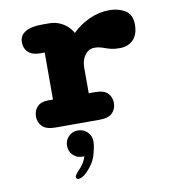

<svg xmlns="http://www.w3.org/2000/svg" viewBox="-83 -559 784 881"><g transform="rotate(-10 309.5 -119.0)"><path d="M326 -128.5H355.5Q397 -128.5 414.5 -110.2Q432 -92 432 -64.5Q432 -37 414 -18.5Q396 0 355.5 0H150Q106.5 0 87.8 -18.5Q69 -37 69 -64.5Q69 -92 86 -110.2Q103 -128.5 137 -128.5H159.5V-347.5H138Q102.5 -347.5 83.5 -365Q64.5 -382.5 64.5 -412Q64.5 -443 91.2 -459.5Q118 -476 169 -476H202.5Q235.5 -476 263.2 -460.5Q291 -445 307.5 -418.5L311.5 -412Q345.5 -446 391.2 -466.8Q437 -487.5 485 -487.5Q526.5 -487.5 558 -468.5Q589.5 -449.5 589.5 -402Q589.5 -356.5 566 -332Q542.5 -307.5 502.5 -307.5Q477.5 -307.5 461.8 -311.5Q446 -315.5 431.5 -321Q420.5 -325 410 -327.2Q399.5 -329.5 388 -329.5Q368 -329.5 354.2 -317.8Q340.5 -306 333.2 -287.5Q326 -269 326 -247.5ZM247 31Q272 31 290.5 48.2Q309 65.5 309 93Q309 115 298 154Q287 193 253 227Q241 239.5 230.2 245Q219.5 250.5 212 250.5Q206.5 250.5 203.5 247.2Q200.5 244 200.5 240.5Q200.5 235 208 225.2Q215.5 215.5 229 201.5Q239 190 245.8 177.8Q252.5 165.5 256 153Q254 153 251.5 153Q249 153 247 153Q221 153 203.5 135.5Q186 118 186 92Q186 66.5 203.5 48.8Q221 31 247 31Z"/></g></svg>

Font: Sono ExtraLight Monospace ExtraBold
Style: Regular
Weight: 800
Version: Version 2.112